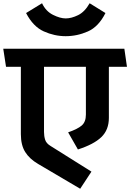

<svg xmlns="http://www.w3.org/2000/svg" viewBox="-31 -979 799 1178"><path d="M519 -959 616 -899Q574 -815 508 -786Q442 -757 372 -757Q303 -757 237.5 -786.5Q172 -816 129 -899L227 -959Q250 -910 294 -888Q338 -866 372 -866Q407 -866 448 -886Q489 -906 519 -959ZM496 -276V-569H239V-169Q239 -144 246 -121.5Q253 -99 280 -83L530 74L461 179L203 27Q150 -4 123.5 -46.5Q97 -89 97 -156V-569H6L-11 -680H732L748 -569H637V-256Q637 -182 590.5 -137.5Q544 -93 447 -62L387 -167Q445 -187 470.5 -209Q496 -231 496 -276Z"/></svg>

Font: Palanquin Dark
Style: Regular
Weight: 400
Designer: Pria Ravichandran
Version: Version 1.000